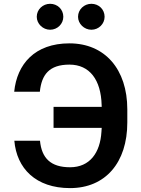

<svg xmlns="http://www.w3.org/2000/svg" viewBox="-20 -961 730 991"><path d="M186.4 -234.7H54C66.1 -92 164.4 9.9 341.6 9.9C523.8 9.9 637.1 -121.4 637.1 -328.8V-396.3C637.1 -604 521 -737.2 338.4 -737.2C159.1 -737.2 67.5 -629.6 53.3 -487.6H185.7C194.6 -575.3 233.7 -627.5 338.4 -627.5C443.2 -627.5 501.1 -548.3 504.6 -419.4L505 -409.4H256.4V-301.1H505L503.6 -280.9C497.2 -172.9 443.9 -97.7 341.6 -97.7C241.5 -97.7 195 -144.9 186.4 -234.7ZM169.7 -874.3C169.7 -838.4 201.3 -807.5 238.6 -807.5C277 -807.5 306.8 -838.4 306.8 -874.3C306.8 -912.3 277 -941.4 238.6 -941.4C201.3 -941.4 169.7 -912.3 169.7 -874.3ZM382.8 -874.3C382.8 -838.4 414.4 -807.5 451.7 -807.5C490.1 -807.5 519.9 -838.4 519.9 -874.3C519.9 -912.3 490.1 -941.4 451.7 -941.4C414.4 -941.4 382.8 -912.3 382.8 -874.3Z"/></svg>

Font: Margiela Sans Semi Bold
Style: Regular
Weight: 600
Designer: Stefan Endress, Andreas Faust
Version: Version 1.100;FEAKit 1.0